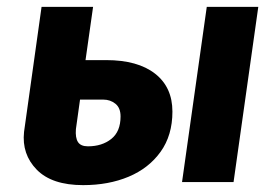

<svg xmlns="http://www.w3.org/2000/svg" viewBox="-20 -530 801 559"><path d="M510 0 582 -510H732L660 0ZM222 9Q131 9 87 -36Q43 -81 50 -146L101 -510H251L229 -355H289Q381 -355 431.5 -315.5Q482 -276 482 -205Q482 -136 447.5 -88Q413 -40 354.5 -15.5Q296 9 222 9ZM236 -104Q277 -104 304 -125.5Q331 -147 331 -191Q331 -216 316 -228Q301 -240 281 -240H213L201 -154Q199 -129 207 -116.5Q215 -104 236 -104Z"/></svg>

Font: Finlandica
Style: Italic
Weight: 400
Italic angle: -8°
Designer: Niklas Ekholm, Juho Hiilivirta, Jaakko Suomalainen
Foundry: Helsinki Type Studio
Version: Version 1.064